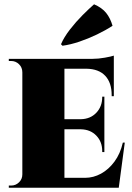

<svg xmlns="http://www.w3.org/2000/svg" viewBox="-20 -874 615 894"><path d="M280 -600V0H84V-600ZM491 -46 531 0H278V-46ZM466 -319V-272H278V-319ZM510 -600V-554H278V-600ZM561 -210 533 0H347L376 -46Q415 -46 450.5 -65.5Q486 -85 513 -121.5Q540 -158 552 -210ZM466 -274V-166H456V-170Q456 -214 428.5 -242.5Q401 -271 357 -272V-274ZM466 -424V-317H357V-319Q401 -320 428.5 -349Q456 -378 456 -422V-424ZM510 -556V-426H500V-431Q500 -489 470 -521Q440 -553 383 -554V-556ZM510 -615V-591L411 -600Q438 -600 468.5 -605.5Q499 -611 510 -615ZM87 -62 86 0H21V-10Q21 -10 26 -10Q31 -10 32 -10Q53 -10 68.5 -25Q84 -40 84 -62ZM87 -537H84Q84 -560 68.5 -575Q53 -590 32 -590Q31 -590 26 -590Q21 -590 21 -590V-600H86ZM264 -668Q278 -701 306 -737Q334 -773 365 -804Q396 -835 418 -854Q455 -838 474.5 -813.5Q494 -789 504 -754Q472 -733 431.5 -713.5Q391 -694 349.5 -680Q308 -666 271 -661Z"/></svg>

Font: Cinzel Black
Style: Regular
Weight: 900
Designer: Natanael Gama
Version: Version 2.000